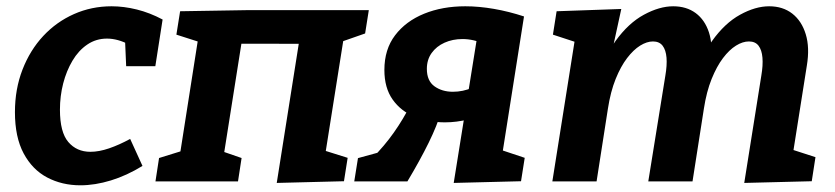

<svg xmlns="http://www.w3.org/2000/svg" viewBox="-20 -566 2604 599"><path d="M230.8 12.1Q173.6 12.1 127.2 -12.3Q80.9 -36.7 53.7 -87.5Q26.6 -138.3 26.6 -216.1Q26.6 -288.2 50.2 -348.9Q73.8 -409.6 114.9 -453.7Q156 -497.8 210.8 -522.1Q265.6 -546.4 328.1 -546.4Q366.3 -546.4 406.7 -536.4Q447.2 -526.4 487.3 -505.1L464.6 -359.5H373.6L370.1 -440.9L383.6 -426.5Q347.1 -445.6 313.9 -445.6Q279.6 -445.6 252.3 -427Q225 -408.5 206.2 -376.8Q187.3 -345.1 177.1 -305.6Q167 -266.1 167 -223.9Q167 -153.5 193.1 -123Q219.2 -92.4 262.1 -92.4Q288.9 -92.4 320.4 -103.2Q351.9 -114 386.1 -132.6L424.5 -48.4Q375.6 -18.3 326 -3.1Q276.3 12.1 230.8 12.1Z M843.4 4.7 917.9 -466.3 947.4 -429.3 696.9 -429.7 738.9 -466.3 674.3 -57.8 659.7 -98.6 733.7 -73 722.5 0H465L476.2 -73L571.9 -102.7L537.3 -57.8L603 -476.8L630.5 -425.8L530.3 -457.9L541.9 -530.9L747.6 -534.3H1130.6L1119.1 -461.6L1022.7 -427.9L1057.3 -479.2L990.5 -57.8L973.2 -102.3L1064.6 -73.6L1053.1 -0.6Z M1368.2 -184.3Q1316.7 -184.3 1273.7 -201.7Q1230.7 -219 1204.9 -255.5Q1179.2 -291.9 1179.2 -347.8Q1179.2 -412 1212.6 -455.9Q1246 -499.9 1303.1 -523.2Q1360.1 -546.4 1431.7 -546.4Q1474.1 -546.4 1520.9 -538.3Q1567.7 -530.2 1614.8 -514.7L1492.6 -428.2Q1475.1 -436.2 1457.6 -440.2Q1440.1 -444.2 1423 -444.2Q1392.1 -444.2 1366.8 -432.8Q1341.6 -421.5 1326.6 -400.6Q1311.7 -379.7 1311.7 -351.2Q1311.7 -313.8 1335.5 -296.7Q1359.2 -279.7 1393 -279.7Q1424.6 -279.7 1454.2 -292.6L1441.3 -193.5Q1422.4 -188.9 1404.4 -186.6Q1386.4 -184.3 1368.2 -184.3ZM1085.2 0 1096.8 -72.7 1173.8 -93.8 1141.7 -73.1Q1179.4 -110.8 1208.8 -152.6Q1238.3 -194.4 1262.2 -241.8L1355.9 -216.5Q1344 -175 1317.4 -120.8Q1290.8 -66.6 1251 0ZM1395.5 4.7 1476.5 -500.1 1614.8 -514.7 1537.8 -26.5 1489.2 -116.3 1617 -73.6 1605.5 -0.6Z M2301.9 4.7 2355.1 -329.6Q2360.7 -362.2 2358.7 -386.1Q2356.7 -410.1 2346.5 -423.4Q2336.3 -436.7 2316.5 -436.7Q2297.1 -436.7 2276.2 -423.7Q2255.2 -410.7 2235.6 -384.8Q2216 -358.9 2200.1 -319.6Q2184.2 -280.2 2176 -227.2L2140.5 0H2002.5L2055.7 -329.6Q2061.3 -362.2 2059.4 -386.1Q2057.4 -410.1 2047.2 -423.4Q2036.9 -436.7 2017.1 -436.7Q1998.1 -436.7 1977.1 -423.7Q1956.2 -410.7 1936.4 -384.8Q1916.6 -358.9 1900.7 -319.6Q1884.8 -280.2 1876.6 -227.2L1841.2 0H1703.2L1775.7 -457L1832.1 -416.3L1705 -457.9L1716.5 -530.9L1918.3 -538L1881.3 -368.2L1838.8 -292.1Q1859.9 -381.9 1900.2 -437.9Q1940.5 -493.9 1988.9 -520.1Q2037.4 -546.4 2080.2 -546.4Q2121.7 -546.4 2150.4 -525.2Q2179.1 -503.9 2191.8 -464.9Q2204.4 -425.8 2196.5 -373L2191.9 -343L2140.2 -292.1Q2161.3 -381.9 2201.3 -437.9Q2241.2 -493.9 2289 -520.1Q2336.7 -546.4 2379.5 -546.4Q2422.4 -546.4 2451.8 -523.5Q2481.2 -500.5 2493.8 -459.1Q2506.5 -417.6 2497.2 -361.4L2451.7 -73.6L2392.2 -118.4L2524.1 -75.7L2512.5 -0.6Z"/></svg>

Font: Bitter Thin
Style: Italic
Weight: 100
Italic angle: -9°
Designer: Sol Matas, and Bitter project Authors
Foundry: Sol Matas
Version: Version 2.002